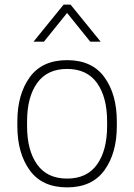

<svg xmlns="http://www.w3.org/2000/svg" viewBox="-20 -800 580 830"><path d="M55 -255V-275Q55 -392 108.5 -466Q162 -540 270 -540Q378 -540 431.5 -466Q485 -392 485 -275V-255Q485 -138 431.5 -64Q378 10 270 10Q162 10 108.5 -64Q55 -138 55 -255ZM443 -255V-275Q443 -380 399.5 -441Q356 -502 270 -502Q184 -502 140.5 -441Q97 -380 97 -275V-255Q97 -150 140.5 -89Q184 -28 270 -28Q356 -28 399.5 -89Q443 -150 443 -255ZM170 -620H125L255 -780H285L415 -620H370L270 -744Z"/></svg>

Font: Cooper Hewitt
Style: Light
Weight: 703
Designer: Village Type and Design LLC
Foundry: Cooper Hewitt Smithsonian Design Museum
Version: 1.000